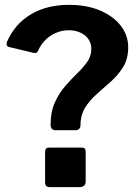

<svg xmlns="http://www.w3.org/2000/svg" viewBox="-20 -772 577 792"><path d="M333.4 -23.8Q333.4 0 306.2 0H187.4Q175.2 0 170.6 -5Q166 -10 166 -20.7V-144.8Q166 -163.1 181.5 -163.1H318.6Q333.4 -163.1 333.4 -146.5ZM16.9 -578.2Q8.9 -580.2 7.7 -586.9Q6.5 -593.5 8.9 -599.8Q40.9 -672.9 106.8 -712.4Q172.6 -752 264.3 -752Q338.6 -752 393.4 -728.4Q448.2 -704.9 478.5 -665.4Q508.8 -626 508.8 -577.1Q508.8 -529.8 488.7 -496.8Q468.6 -463.8 439.8 -437.7Q410.9 -411.6 381.5 -386.2Q352.2 -360.8 332.1 -329.7Q312 -298.5 312 -254.2Q312 -246.2 306.5 -240.5Q300.9 -234.8 292.2 -234.8H209.6Q188.8 -234.8 188.8 -258Q188.8 -310.6 205.9 -348.6Q223 -386.5 247.8 -415.4Q272.6 -444.3 297.5 -468.3Q322.4 -492.3 339.5 -516.3Q356.6 -540.2 356.6 -569.3Q356.6 -605.1 329.8 -626.2Q302.9 -647.3 262.9 -647.3Q237 -647.3 212.2 -637Q187.3 -626.7 168.1 -608Q148.9 -589.3 137.6 -563.7Q134.4 -556 130.1 -554.3Q125.7 -552.6 116.8 -554.3Z"/></svg>

Font: Libre Franklin Thin
Style: Regular
Weight: 100
Designer: Pablo Impallari, Rodrigo Fuenzalida, Nhung Nguyen
Foundry: Impallari Type
Version: Version 3.000